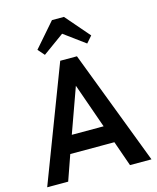

<svg xmlns="http://www.w3.org/2000/svg" viewBox="-135 -1037 927 1131"><g transform="rotate(-15 328.0 -472.0)"><path d="M10 0 277 -700H379L646 0H515L461 -154H192L138 0ZM230 -261H424L328 -534ZM292 -944H365L492 -797L457 -757L329 -851L199 -757L164 -797Z"/></g></svg>

Font: Zen Kaku Gothic Antique
Style: Bold
Weight: 700
Designer: Yoshimichi Ohira
Foundry: Positype
Version: Version 1.001